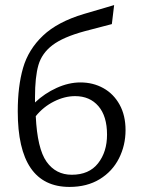

<svg xmlns="http://www.w3.org/2000/svg" viewBox="-20 -731 557 757"><path d="M50 -292Q50 -391 71 -463.5Q92 -536 149.5 -590.5Q207 -645 311 -676L430 -711L421 -636L314 -608Q229 -585 187 -553Q145 -521 131.5 -474.5Q118 -428 118 -347V-327Q156 -363 203.5 -384.5Q251 -406 297 -406Q347 -406 387.5 -383.5Q428 -361 451.5 -318.5Q475 -276 475 -218Q475 -158 449 -106.5Q423 -55 373 -24.5Q323 6 254 6Q50 6 50 -292ZM263 -42Q331 -42 366.5 -87Q402 -132 402 -200Q402 -273 368 -312.5Q334 -352 276 -352Q235 -352 193 -331Q151 -310 121 -273Q127 -145 163.5 -93.5Q200 -42 263 -42Z"/></svg>

Font: QiushuiShotai Bright
Style: Regular
Weight: 400
Designer: Christian Thalmann (Catharsis Fonts)
Version: Version 1.250;